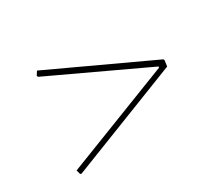

<svg xmlns="http://www.w3.org/2000/svg" viewBox="-83 -584 667 614"><g transform="rotate(-30 250.5 -276.5)"><path d="M105 -455 473 -284 475 -280 472 -258 63 -98 59 -100 55 -115 448 -268V-272L98 -436L96 -441Z"/></g></svg>

Font: Alegreya Sans SC Thin
Style: Italic
Weight: 100
Italic angle: -7°
Designer: Juan Pablo del Peral
Foundry: Huerta Tipografica
Version: Version 2.007